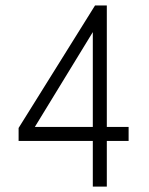

<svg xmlns="http://www.w3.org/2000/svg" viewBox="-20 -690 551 710"><path d="M455.6 -168.9H375V0H323.2V-168.9H48.8V-216.8L331.5 -669.9H375V-220.7H455.6ZM323.2 -571.3 108.9 -220.7H323.2Z"/></svg>

Font: SaysetthaMai
Style: Regular
Weight: 400
Designer: John M. Durdin
Foundry: Lao Script for Windows
Version: Version 1.101